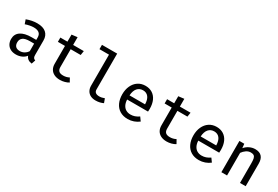

<svg xmlns="http://www.w3.org/2000/svg" viewBox="69 -1811 4171 2876"><g transform="rotate(30 2154.0 -372.5)"><path d="M496.4 -124.1Q496.4 -92.8 506.4 -77.7Q516.4 -62.6 539 -55.4L515.9 12.3Q435.4 2.1 411.3 -63.1Q382.6 -26.2 338.2 -6.7Q293.8 12.8 240.5 12.8Q186.7 12.8 146.9 -7.9Q107.2 -28.7 85.9 -66.7Q64.6 -104.6 64.6 -154.9Q64.6 -239 130.5 -284.4Q196.4 -329.7 320 -329.7H398.5V-370.8Q398.5 -424.6 366.4 -449.2Q334.4 -473.8 273.3 -473.8Q244.6 -473.8 207.7 -466.9Q170.8 -460 131.3 -446.2L106.2 -517.9Q200 -553.3 288.2 -553.3Q390.8 -553.3 443.6 -506.7Q496.4 -460 496.4 -375.9ZM398.5 -134.9V-265.6H326.7Q244.1 -265.6 206.7 -237.7Q169.2 -209.7 169.2 -157.4Q169.2 -109.7 194.1 -85.4Q219 -61 268.2 -61Q306.2 -61 341 -80.5Q375.9 -100 398.5 -134.9Z M1152.3 -27.7Q1123.6 -9.2 1083.1 1.8Q1042.6 12.8 1002.1 12.8Q943.1 12.8 901 -8.5Q859 -29.7 837.4 -67.9Q815.9 -106.2 815.9 -156.9V-466.7H693.3V-540.5H815.9V-662.6L914.4 -674.4V-540.5H1099L1087.7 -466.7H914.4V-157.9Q914.4 -112.3 937.7 -90.3Q961 -68.2 1013.3 -68.2Q1067.7 -68.2 1115.4 -93.8Z M1550.8 -139.5Q1550.8 -102.6 1573.6 -85.4Q1596.4 -68.2 1636.9 -68.2Q1679.5 -68.2 1725.6 -86.7L1751.3 -16.4Q1726.2 -3.6 1692.3 4.6Q1658.5 12.8 1618.5 12.8Q1567.7 12.8 1530.3 -6.4Q1492.8 -25.6 1472.6 -61.5Q1452.3 -97.4 1452.3 -146.7V-683.1H1287.7V-757.9H1550.8Z M2023.6 -236.9Q2026.2 -179.5 2046.9 -141.3Q2067.7 -103.1 2101.5 -84.9Q2135.4 -66.7 2177.4 -66.7Q2216.9 -66.7 2250.5 -78.5Q2284.1 -90.3 2320.5 -114.9L2365.1 -52.8Q2326.7 -22.1 2276.9 -4.6Q2227.2 12.8 2174.4 12.8Q2094.4 12.8 2037.4 -22.3Q1980.5 -57.4 1950.8 -121.3Q1921 -185.1 1921 -269.7Q1921 -351.3 1950.5 -415.6Q1980 -480 2034.6 -516.7Q2089.2 -553.3 2162.1 -553.3Q2231.3 -553.3 2282.1 -521Q2332.8 -488.7 2360 -428.5Q2387.2 -368.2 2387.2 -286.2Q2387.2 -262.6 2385.1 -236.9ZM2023.6 -308.7H2292.3Q2290.8 -390.3 2256.9 -433.3Q2223.1 -476.4 2163.1 -476.4Q2103.1 -476.4 2065.9 -434.1Q2028.7 -391.8 2023.6 -308.7Z M2998.5 -27.7Q2969.7 -9.2 2929.2 1.8Q2888.7 12.8 2848.2 12.8Q2789.2 12.8 2747.2 -8.5Q2705.1 -29.7 2683.6 -67.9Q2662.1 -106.2 2662.1 -156.9V-466.7H2539.5V-540.5H2662.1V-662.6L2760.5 -674.4V-540.5H2945.1L2933.8 -466.7H2760.5V-157.9Q2760.5 -112.3 2783.8 -90.3Q2807.2 -68.2 2859.5 -68.2Q2913.8 -68.2 2961.5 -93.8Z M3254.4 -236.9Q3256.9 -179.5 3277.7 -141.3Q3298.5 -103.1 3332.3 -84.9Q3366.2 -66.7 3408.2 -66.7Q3447.7 -66.7 3481.3 -78.5Q3514.9 -90.3 3551.3 -114.9L3595.9 -52.8Q3557.4 -22.1 3507.7 -4.6Q3457.9 12.8 3405.1 12.8Q3325.1 12.8 3268.2 -22.3Q3211.3 -57.4 3181.5 -121.3Q3151.8 -185.1 3151.8 -269.7Q3151.8 -351.3 3181.3 -415.6Q3210.8 -480 3265.4 -516.7Q3320 -553.3 3392.8 -553.3Q3462.1 -553.3 3512.8 -521Q3563.6 -488.7 3590.8 -428.5Q3617.9 -368.2 3617.9 -286.2Q3617.9 -262.6 3615.9 -236.9ZM3254.4 -308.7H3523.1Q3521.5 -390.3 3487.7 -433.3Q3453.8 -476.4 3393.8 -476.4Q3333.8 -476.4 3296.7 -434.1Q3259.5 -391.8 3254.4 -308.7Z M3790.3 0V-540.5H3874.9L3882.1 -467.7Q3914.9 -508.2 3962.6 -530.8Q4010.3 -553.3 4059 -553.3Q4135.4 -553.3 4173.1 -511.8Q4210.8 -470.3 4210.8 -393.3V0H4112.3V-332.8Q4112.3 -388.7 4106.2 -418.5Q4100 -448.2 4081.5 -462.6Q4063.1 -476.9 4026.2 -476.9Q3985.6 -476.9 3949.5 -452.1Q3913.3 -427.2 3888.7 -391.3V0Z"/></g></svg>

Font: Fira Code Fixed Retina
Style: Regular
Weight: 450
Monospace: yes
Designer: Carrois Corporate, Edenspiekermann AG, Nikita Prokopov
Foundry: Carrois Corporate, Edenspiekermann AG, Nikita Prokopov
Version: Version 5.002